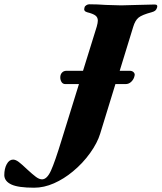

<svg xmlns="http://www.w3.org/2000/svg" viewBox="-223 -675 753 895"><path d="M509 -639Q506 -630 500.5 -625.5Q495 -621 484 -618Q439 -606 423 -593Q407 -580 398 -550L335 -345H382Q392 -345 398.5 -339.5Q405 -334 405 -326L404 -321Q401 -306 389.5 -294.5Q378 -283 362 -283H315L244 -52Q231 -9 197 38.5Q163 86 117 124Q75 159 28.5 179.5Q-18 200 -64 200Q-138 200 -170 185Q-202 170 -203 142Q-203 111 -191.5 90Q-180 69 -162 69Q-150 69 -135.5 80Q-121 91 -97 114Q-71 138 -55.5 149.5Q-40 161 -27 161Q-4 161 14.5 120.5Q33 80 65 -25L145 -283H82Q70 -283 64 -292.5Q58 -302 58 -314Q58 -328 66 -336.5Q74 -345 87 -345H164L228 -551Q233 -569 233 -579Q233 -594 222 -602.5Q211 -611 183 -618Q165 -623 171 -640Q172 -646 179 -650.5Q186 -655 193 -655Q230 -655 271 -652Q323 -650 342 -650Q361 -650 417 -652Q477 -654 498 -654Q514 -654 509 -639Z"/></svg>

Font: EB Garamond ExtraBold
Style: Italic
Weight: 800
Italic angle: -17.2°
Designer: Georg Duffner and Octavio Pardo
Foundry: Georg Duffner
Version: Version 1.000